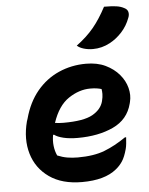

<svg xmlns="http://www.w3.org/2000/svg" viewBox="-57 -860 713 918"><g transform="rotate(-5 300.0 -401.0)"><path d="M367 -550Q421 -550 460.5 -531Q500 -512 525.5 -482Q551 -452 560 -417Q569 -382 561 -350L559 -342Q540 -267 468.5 -233.5Q397 -200 297 -200Q258 -200 229 -207Q200 -214 186 -225H181Q176 -198 179 -172Q182 -146 192 -125Q216 -115 239.5 -111Q263 -107 290 -107Q367 -107 418.5 -127Q470 -147 522 -183H528Q527 -167 525.5 -152.5Q524 -138 521 -127Q511 -90 497.5 -69.5Q484 -49 465 -34Q409 12 300 12Q204 12 143 -31Q82 -74 61 -145Q40 -216 62 -300L66 -312Q87 -390 131 -443Q175 -496 236 -523Q297 -550 367 -550ZM377 -430Q324 -430 273 -396Q222 -362 195 -281Q215 -278 236 -278Q333 -278 375.5 -302Q418 -326 428 -365Q433 -385 433 -399Q433 -413 431 -423Q421 -426 408.5 -428Q396 -430 377 -430ZM477 -814Q512 -814 534.5 -811Q557 -808 573 -799Q588 -792 591 -778.5Q594 -765 588 -751Q574 -713 547.5 -684Q521 -655 489 -638Q450 -617 407 -617Q384 -617 363.5 -623Q343 -629 331 -640Q381 -677 414 -717Q447 -757 477 -814Z"/></g></svg>

Font: Recursive Sn Csl St
Style: Bold Italic
Weight: 700
Italic angle: -15°
Version: Version 1.079;hotconv 1.0.112;makeotfexe 2.5.65598; ttfautoh